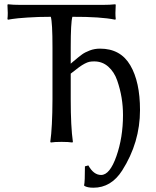

<svg xmlns="http://www.w3.org/2000/svg" viewBox="-20 -668 736 904"><path d="M639.2 -149.9Q639.2 2.9 555.2 134.8Q503.4 215.8 419.9 215.8Q391.1 215.8 377 207L376 204.1Q379.9 189 379.9 115.2L396 110.8Q420.9 155.8 456.1 155.8Q497.1 155.8 528.1 67.4Q559.1 -21 559.1 -126Q559.1 -168 552.5 -208Q545.9 -248 532 -288.6Q518.1 -329.1 490 -354Q461.9 -378.9 423.8 -378.9Q410.6 -378.9 401.1 -377Q391.6 -375 378.9 -368.4Q366.2 -361.8 351.6 -351.1Q336.9 -340.3 313 -321.3V-200.2Q313 -71.3 323.2 0L320.8 2.9Q302.7 0 269.8 0Q236.8 0 219.2 2.9L216.8 0Q226.6 -67.9 227.1 -200.2V-444.8Q227.1 -562 219.2 -588.9Q159.2 -588.9 108.6 -585.4Q58.1 -582 37.6 -578.6L17.1 -575.2L15.1 -579.1Q18.1 -602.1 15.1 -645L17.1 -647.9Q41 -645 77.1 -645H462.9Q499 -645 522.9 -647.9L524.9 -645Q522 -602.1 524.9 -579.1L522.9 -575.2Q455.1 -589.4 320.8 -588.9Q313 -562 313 -444.8V-368.2Q316.9 -371.6 324.2 -377.9Q352.5 -401.9 366.5 -411.9Q380.4 -421.9 402.6 -430.4Q424.8 -439 451.2 -439Q547.4 -439 593.3 -360.8Q639.2 -282.7 639.2 -149.9Z"/></svg>

Font: Biolilbert
Style: Regular
Weight: 400
Designer: Philipp H. Poll
Foundry: Philipp H. Poll
Version: Version 1.1.0